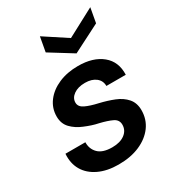

<svg xmlns="http://www.w3.org/2000/svg" viewBox="-179 -830 855 944"><g transform="rotate(-30 248.5 -358.0)"><path d="M216 12Q151 12 104 -10.5Q57 -33 34 -72.5Q11 -112 15 -165H128Q127 -127 152 -102Q177 -77 231 -77Q276 -77 302.5 -97Q329 -117 329 -149Q329 -177 302.5 -189.5Q276 -202 234 -212Q214 -216 194.5 -222.5Q175 -229 156 -237Q119 -252 94 -278Q69 -304 69 -345Q69 -392 97 -429Q125 -466 173.5 -487Q222 -508 284 -508Q369 -508 419 -467Q469 -426 466 -353H356Q356 -383 333 -401Q310 -419 272 -419Q232 -419 207.5 -401.5Q183 -384 183 -358Q183 -334 210 -321Q237 -308 282 -298Q325 -288 362.5 -273Q400 -258 423 -231.5Q446 -205 446 -164Q446 -112 417 -72.5Q388 -33 336.5 -10.5Q285 12 216 12ZM309 -565 180 -645 195 -728 323 -644 481 -728 466 -645Z"/></g></svg>

Font: Rethink Sans SemiBold
Style: Italic
Weight: 600
Italic angle: -10°
Designer: The Rethink Sans project authors (Hans Thiessen). DM Sans designed by Colophon Foundry.
Foundry: Rethink Communications LLC
Version: Version 1.001